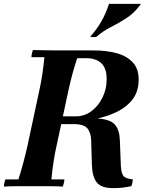

<svg xmlns="http://www.w3.org/2000/svg" viewBox="-28 -960 765 990"><path d="M657 -35Q656 -27 654.5 -18Q653 -9 649 0Q625 5 604 7.5Q583 10 555 10Q494 10 471 -19.5Q448 -49 446 -107L442 -238Q441 -274 423.5 -297Q406 -320 352 -320H219L228 -360H363Q407 -360 443 -386.5Q479 -413 500.5 -457Q522 -501 522 -551Q522 -609 494 -634.5Q466 -660 417 -660H370Q355 -614 345 -577Q335 -540 324 -490L264 -210Q255 -170 248.5 -128.5Q242 -87 237 -35H304Q304 -28 301.5 -17Q299 -6 296 2Q262 0 220.5 0Q179 0 144 0Q110 0 68.5 0Q27 0 -8 2Q-8 -6 -5.5 -17Q-3 -28 0 -35H67Q81 -79 92.5 -122Q104 -165 114 -210L174 -490Q185 -540 191 -582Q197 -624 201 -665H134Q134 -673 136.5 -684Q139 -695 142 -702Q176 -701 217.5 -700.5Q259 -700 293 -700H455Q520 -700 572.5 -686Q625 -672 656 -639Q687 -606 687 -550Q687 -491 658 -451Q629 -411 581 -386.5Q533 -362 475 -349Q540 -345 564 -318Q588 -291 590 -238L595 -107Q597 -69 607.5 -54Q618 -39 657 -35ZM699 -940Q666 -894 625.5 -867.5Q585 -841 544 -820.5Q503 -800 469 -770Q453 -767 437 -770Q471 -809 494 -848.5Q517 -888 534 -940Z"/></svg>

Font: Poltawski Nowy
Style: Bold Italic
Weight: 700
Italic angle: -12°
Designer: Adam Pótawski, Mateusz Machalski, Borys Kosmynka, Ania Wieluska
Foundry: Capitalics.wtf
Version: Version 1.001;gftools[0.9.25]